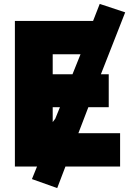

<svg xmlns="http://www.w3.org/2000/svg" viewBox="-20 -825 659 980"><path d="M593 25H314L272 135L143 89L169 25H56V-718H455L489 -805L619 -762L495 -446H535V-278H431L380 -145H593ZM249 -548V-446H350L391 -548ZM249 -278V-202L262 -219L286 -278Z"/></svg>

Font: Repo Black
Style: Regular
Weight: 900
Designer: Stefan Peev
Foundry: Context Ltd
Version: Version 1.502